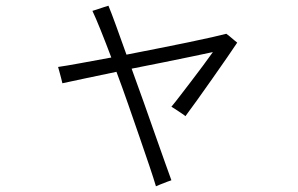

<svg xmlns="http://www.w3.org/2000/svg" viewBox="-20 -583 1040 671"><path d="M525 68Q517 41 502 -3.5Q487 -48 468 -103Q449 -158 428.5 -217Q408 -276 387 -332Q326 -319 275 -308.5Q224 -298 198 -292Q197 -296 194 -308.5Q191 -321 187.5 -333Q184 -345 183 -349Q211 -353 260 -362Q309 -371 369 -382Q349 -435 331.5 -478.5Q314 -522 303 -545Q307 -546 319 -550Q331 -554 343 -558Q355 -562 359 -563Q369 -539 385.5 -493.5Q402 -448 422 -392Q478 -403 533.5 -414Q589 -425 637.5 -435Q686 -445 721 -453Q756 -461 771 -465Q774 -463 782 -456.5Q790 -450 798 -443Q806 -436 809 -434Q798 -417 774 -382.5Q750 -348 722 -308Q694 -268 668.5 -232.5Q643 -197 628 -177Q625 -180 614.5 -187Q604 -194 593.5 -201Q583 -208 579 -210Q590 -223 608 -246.5Q626 -270 647.5 -298Q669 -326 689 -353Q709 -380 724 -401Q696 -395 650.5 -385.5Q605 -376 550.5 -365Q496 -354 440 -343Q461 -286 482 -226.5Q503 -167 522 -113Q541 -59 556 -17Q571 25 579 47Q575 48 563.5 52.5Q552 57 540.5 61.5Q529 66 525 68Z"/></svg>

Font: Zen Kaku Gothic Antique
Style: Regular
Weight: 400
Designer: Yoshimichi Ohira
Foundry: Positype
Version: Version 1.001